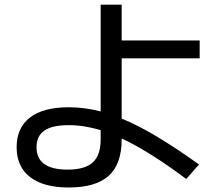

<svg xmlns="http://www.w3.org/2000/svg" viewBox="-20 -791 978 839"><path d="M52.7 -147.5Q52.7 -232.9 111.1 -277.6Q169.4 -322.3 280.3 -322.3Q349.1 -322.3 419.9 -304.2V-770.5H511.7V-614.3H852.5V-536.1H511.7V-272.9Q582 -244.1 664.6 -194.8Q747.1 -145.5 849.6 -72.3L793.9 -8.8Q632.8 -129.4 511.7 -186V-181.6Q511.7 -74.2 455.1 -22.9Q398.4 28.3 280.3 28.3Q170.4 28.3 111.6 -17.1Q52.7 -62.5 52.7 -147.5ZM275.4 -49.8Q351.1 -49.8 385.5 -81.3Q419.9 -112.8 419.9 -181.6V-222.2Q348.1 -244.1 280.3 -244.1Q208.5 -244.1 174.1 -220.5Q139.6 -196.8 139.6 -147.5Q139.6 -49.8 275.4 -49.8Z"/></svg>

Font: Pretendard Medium
Style: Regular
Weight: 500
Designer: Base glyphs from Inter by Rasmus Andersson; Hangeul glyphs from Noto Sans CJK(Source Han Sans) by Jang Soo-young and Kan
Foundry: Kil Hyung-jin
Version: Version 1.309